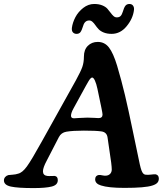

<svg xmlns="http://www.w3.org/2000/svg" viewBox="-34 -937 837 966"><path d="M553.2 -849.6Q565.9 -849.6 572.5 -856.2Q579.1 -862.8 583.5 -877Q589.8 -898.9 596.9 -908Q604 -917 617.2 -917Q629.4 -917 635.5 -908.4Q641.6 -899.9 640.1 -887.2Q635.3 -844.2 603.5 -805.4Q571.8 -766.6 527.8 -766.6Q504.9 -766.6 488 -773.4Q471.2 -780.3 461.9 -790.3Q452.6 -800.3 445.8 -810.3Q439 -820.3 431.4 -827.1Q423.8 -834 415 -834Q392.1 -834 384.3 -806.6Q377.4 -784.2 370.8 -775.4Q364.3 -766.6 351.1 -766.6Q340.3 -766.6 333.3 -773.7Q326.2 -780.8 327.6 -796.4Q331.1 -823.2 345.2 -850.3Q359.4 -877.4 384.8 -897.2Q410.2 -917 439.9 -917Q462.9 -917 480 -910.2Q497.1 -903.3 506.1 -893.3Q515.1 -883.3 522.2 -873.3Q529.3 -863.3 536.9 -856.4Q544.4 -849.6 553.2 -849.6ZM262.2 -247.1 201.2 -128.9Q182.1 -93.3 182.1 -75.2Q182.1 -54.7 203.6 -51.8Q212.4 -50.8 224.6 -51.5Q236.8 -52.2 241.2 -51.8Q256.8 -49.8 256.8 -30.3Q256.8 -6.3 226.3 1.5Q195.8 9.3 134.3 9.3Q55.7 9.3 20.8 1.7Q-14.2 -5.9 -14.2 -29.3Q-14.2 -39.1 -7.8 -46.4Q-1.5 -53.7 8.3 -56.2Q13.2 -57.1 29.3 -58.1Q45.4 -59.1 56.2 -63Q78.1 -67.4 101.6 -99.9Q125 -132.3 175.8 -224.1L347.7 -532.7Q372.6 -578.1 380.4 -600.8Q388.2 -623.5 388.2 -652.3Q388.2 -687 408 -706.5Q427.7 -726.1 458 -726.1Q492.7 -726.1 514.4 -697.8Q536.1 -669.4 555.2 -606.4Q577.1 -532.7 594.5 -459.7Q611.8 -386.7 634.3 -277.6Q656.7 -168.5 664.6 -132.8Q674.3 -83 682.1 -70.3Q688.5 -59.1 698.2 -58.1Q710.4 -56.6 725.8 -58.6Q741.2 -60.5 748 -60.1Q765.1 -57.1 765.1 -38.6Q765.1 -25.4 757.3 -17.1Q749.5 -8.8 731.9 -3.4Q696.3 8.3 592.3 8.3Q511.2 8.3 474.1 -3.9Q444.8 -12.7 444.8 -34.7Q444.8 -53.2 462.4 -56.6Q468.3 -57.6 480 -54.9Q491.7 -52.2 499.5 -53.2Q512.7 -54.2 520.5 -62.7Q528.3 -71.3 528.3 -84.5Q528.3 -94.7 525.4 -119.1L507.3 -244.1Q503.9 -272 476.1 -275.9Q449.2 -279.8 387.7 -279.8Q333 -279.8 300.3 -274.4Q273.9 -270 262.2 -247.1ZM405.3 -345.2Q423.8 -345.2 440.4 -344Q457 -342.8 461.9 -342.8Q481.9 -342.8 481.9 -360.8Q481.9 -366.7 475.6 -397.5L456.1 -490.7Q450.7 -516.1 443.6 -531.5Q436.5 -546.9 429.7 -546.9Q427.7 -546.9 425.5 -545.7Q423.3 -544.4 420.7 -541.5Q418 -538.6 415.8 -535.4Q413.6 -532.2 410.6 -527.1Q407.7 -522 405.3 -517.8Q402.8 -513.7 399.2 -507.1Q395.5 -500.5 393.1 -496.1L336.4 -392.6Q323.2 -369.1 323.2 -354.5Q323.2 -341.8 338.4 -341.8Q339.8 -341.8 365.5 -343.5Q391.1 -345.2 405.3 -345.2Z"/></svg>

Font: Cooper* SemiBold
Style: Italic
Weight: 600
Italic angle: -7°
Designer: Owen Earl
Foundry: indestructible type*
Version: Version 0.001